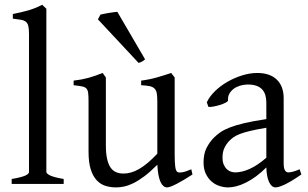

<svg xmlns="http://www.w3.org/2000/svg" viewBox="-20 -777 1300 811"><path d="M29.3 0V-21Q50.3 -24.4 64.5 -28.1Q78.6 -31.7 86.9 -35.4Q95.2 -39.1 98.9 -43Q102.5 -46.9 102.5 -50.8V-632.8Q102.5 -654.8 99.6 -667Q96.7 -679.2 88.9 -685.3Q81.1 -691.4 67.9 -693.6Q54.7 -695.8 34.2 -698.2V-717.8Q69.3 -724.6 98.6 -732.9Q127.9 -741.2 158.2 -756.8L175.8 -740.2V-50.8Q175.8 -43.5 192.4 -35.6Q209 -27.8 249 -21V0Z M793 -40Q774.9 -28.3 758.3 -18.3Q741.7 -8.3 727.5 -1Q713.4 6.3 702.6 10.5Q691.9 14.6 686 14.6Q668.9 14.6 658.2 -8.1Q647.5 -30.8 644.5 -81.1Q614.3 -50.8 589.1 -32Q564 -13.2 542.7 -2.9Q521.5 7.3 503.7 11Q485.8 14.6 470.2 14.6Q447.3 14.6 426.3 8.3Q405.3 2 389.2 -14.9Q373 -31.7 363.5 -61Q354 -90.3 354 -136.2V-347.2Q354 -370.6 352.5 -383.5Q351.1 -396.5 345 -403.1Q338.9 -409.7 326.2 -412.1Q313.5 -414.6 291 -417V-436.5Q308.6 -438.5 324 -441.4Q339.4 -444.3 353.8 -448.2Q368.2 -452.1 382.8 -457.3Q397.5 -462.4 413.6 -468.8L427.2 -449.7V-163.1Q427.2 -128.9 432.4 -106Q437.5 -83 447 -69.3Q456.5 -55.7 470.5 -49.8Q484.4 -43.9 502 -43.9Q517.6 -43.9 533.9 -48.6Q550.3 -53.2 567.6 -63.2Q585 -73.2 604 -89.1Q623 -105 644.5 -127.9V-347.2Q644.5 -369.1 642.3 -382.3Q640.1 -395.5 632.8 -402.8Q625.5 -410.2 612.1 -413.1Q598.6 -416 576.2 -417V-436.5Q611.3 -440.9 643.6 -450.2Q675.8 -459.5 703.1 -468.8L717.8 -449.7V-124Q717.8 -93.8 720 -74.7Q722.2 -55.7 729 -50.8Q734.9 -46.9 749 -49.1Q763.2 -51.3 788.1 -62ZM592.8 -526.4Q586.4 -520.5 580.1 -517.1Q573.7 -513.7 565.4 -511.2L393.6 -695.3L404.3 -715.3Q409.2 -716.8 418.7 -718.5Q428.2 -720.2 438.7 -722.2Q449.2 -724.1 459.5 -725.3Q469.7 -726.6 475.6 -727.1Z M972.7 -48.8Q1002 -48.8 1034.9 -63.7Q1067.9 -78.6 1105 -110.8V-237.3Q1064 -230.5 1037.4 -224.1Q1010.7 -217.8 993.7 -211.2Q976.6 -204.6 966.3 -197.3Q956.1 -189.9 948.2 -181.6Q935.5 -168.5 927.7 -151.6Q919.9 -134.8 919.9 -111.8Q919.9 -92.3 925.8 -80.1Q931.6 -67.9 939.9 -60.8Q948.2 -53.7 957.3 -51.3Q966.3 -48.8 972.7 -48.8ZM1252.9 -40Q1211.4 -11.2 1184.3 1.7Q1157.2 14.6 1143.6 14.6Q1127.4 14.6 1116.7 -7.8Q1106 -30.3 1105 -69.8Q1083 -47.9 1061 -31.7Q1039.1 -15.6 1018.1 -5.4Q997.1 4.9 978.3 9.8Q959.5 14.6 943.8 14.6Q926.3 14.6 907.7 8.8Q889.2 2.9 874.3 -9.8Q859.4 -22.5 849.6 -42.5Q839.8 -62.5 839.8 -90.8Q839.8 -127.9 852.8 -152.8Q865.7 -177.7 883.8 -195.8Q895.5 -207.5 910.4 -218Q925.3 -228.5 950 -238.3Q974.6 -248 1011.7 -256.8Q1048.8 -265.6 1105 -273.9V-342.8Q1105 -359.4 1101.1 -373.8Q1097.2 -388.2 1087.9 -398.7Q1078.6 -409.2 1062.7 -414.8Q1046.9 -420.4 1022.9 -419.9Q1007.3 -419.4 992.2 -414.6Q977.1 -409.7 965.8 -400.9Q954.6 -392.1 948.2 -380.1Q941.9 -368.2 943.4 -353.5Q943.8 -349.1 933.3 -343.5Q922.9 -337.9 908.4 -333.5Q894 -329.1 880.1 -326.7Q866.2 -324.2 860.4 -325.7L853.5 -344.7Q864.7 -369.1 887.7 -391.6Q910.6 -414.1 940.2 -431.2Q969.7 -448.2 1002.7 -458.5Q1035.6 -468.8 1066.4 -468.8Q1120.1 -468.8 1149.2 -440.7Q1178.2 -412.6 1178.2 -362.3V-86.9Q1178.2 -66.4 1183.6 -57.6Q1189 -48.8 1197.8 -48.8Q1204.6 -48.8 1215.3 -51.3Q1226.1 -53.7 1245.6 -62Z"/></svg>

Font: Gentium Unicode
Style: Regular
Weight: 400
Version: Version 1.009